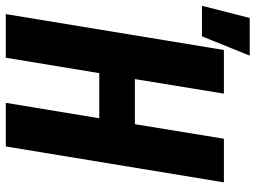

<svg xmlns="http://www.w3.org/2000/svg" viewBox="-134 -734 862 647"><g transform="rotate(90 296.5 -411.0)"><path d="M21 0 142 -735H289L240 -435H392L441 -735H588L467 0H320L372 -315H220L168 0ZM-7 -661 34 -822H161L96 -661Z"/></g></svg>

Font: Iosevka Heavy Extended Oblique
Style: Regular
Weight: 900
Width: 7
Italic angle: -9°
Monospace: yes
Designer: Belleve Invis
Foundry: Belleve Invis
Version: Version 32.5.0; ttfautohint (v1.8.4)